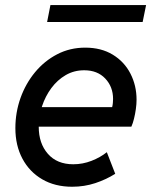

<svg xmlns="http://www.w3.org/2000/svg" viewBox="-20 -710 582 738"><path d="M257.3 7.8Q191.4 7.8 142.3 -20.8Q93.3 -49.3 66.2 -100.1Q39.1 -150.9 39.1 -217.3Q39.1 -277.8 58.8 -333.3Q78.6 -388.7 114.7 -432.4Q150.9 -476.1 200 -501.5Q249 -526.9 307.6 -526.9Q369.1 -526.9 413.6 -499.8Q458 -472.7 481.4 -427Q504.9 -381.3 504.9 -326.7Q504.9 -310.1 502.2 -290.8Q499.5 -271.5 495.1 -253.7Q490.7 -235.8 484.9 -223.1H108.4L121.6 -298.3H411.1Q413.1 -306.2 413.8 -314.2Q414.6 -322.3 414.6 -329.6Q414.6 -376.5 384.5 -408.2Q354.5 -439.9 303.7 -439.9Q264.6 -439.9 232.7 -421.4Q200.7 -402.8 177.5 -371.6Q154.3 -340.3 141.6 -301.8Q128.9 -263.2 128.9 -222.7Q128.9 -158.7 164.1 -118.7Q199.2 -78.6 261.7 -78.6Q297.9 -78.6 331.8 -91.8Q365.7 -105 390.6 -125L422.9 -42Q388.2 -20 346.2 -6.1Q304.2 7.8 257.3 7.8ZM161.1 -625.5 173.8 -690.4H541.5L528.3 -625.5Z"/></svg>

Font: Reddit Sans Medium
Style: Italic
Weight: 500
Italic angle: -11.25°
Designer: Stephen Hutchings
Version: Version 1.013